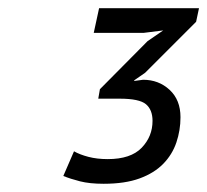

<svg xmlns="http://www.w3.org/2000/svg" viewBox="-20 -820 504 467"><path d="M242 -433Q298 -433 324.5 -460.5Q351 -488 351 -526Q351 -553 335 -566.5Q319 -580 271 -580H219L223 -603L339 -720L377 -746L329 -740H208L221 -800H464L457 -767L333 -643L307 -625L306 -623L328 -626Q366 -626 392.5 -601.5Q419 -577 419 -535Q419 -503 409 -473.5Q399 -444 377 -421.5Q355 -399 319.5 -386Q284 -373 232 -373Q198 -373 174.5 -379Q151 -385 134 -392L160 -452Q174 -444 195 -438.5Q216 -433 242 -433Z"/></svg>

Font: PT Sans
Style: Italic
Weight: 400
Italic angle: -12°
Designer: A.Korolkova, O.Umpeleva, V.Yefimov
Foundry: ParaType Ltd
Version: Version 2.003W OFL